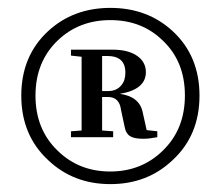

<svg xmlns="http://www.w3.org/2000/svg" viewBox="-20 -816 559 487"><path d="M260 -349Q166 -349 102 -410Q34 -473 34 -573.5Q34 -674 102 -737Q166 -796 260 -796Q354 -796 418 -737Q486 -674 486 -573.5Q486 -473 418 -410Q354 -349 260 -349ZM393 -434Q449 -488 449 -574Q449 -660 393 -713Q340 -765 260 -765Q180 -765 126 -713Q70 -659 70 -573.5Q70 -488 126 -434Q180 -381 259.5 -381Q339 -381 393 -434ZM344 -464Q321 -464 311 -470Q299 -477 296 -495L287 -537Q283 -570 254 -570H239V-485L267 -483V-468H160V-483L187 -485V-672L160 -675V-690H266Q305 -690 327.5 -674.5Q350 -659 350 -633Q350 -589 284 -578Q334 -571 342 -531L352 -486L379 -483V-468Q358 -464 344 -464ZM239 -585H254Q276 -585 288 -600Q298 -612 298 -632Q298 -674 252 -674H239Z"/></svg>

Font: GenRyuMin TW B
Style: Regular
Weight: 700
Version: Version 1.501;PS 1;hotconv 16.6.51;makeotf.lib2.5.65220